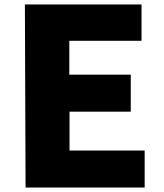

<svg xmlns="http://www.w3.org/2000/svg" viewBox="-20 -786 733 856"><path d="M94 50H625V-115H290V-288H563V-453H289V-604H611V-766H91Z"/></svg>

Font: GenEiGothic-pro-Heavy
Style: Bold
Weight: 900
Designer: Ryoko NISHIZUKA (kana & ideographs); Paul D. Hunt (Latin, Greek & Cyrillic); Wenlong ZHANG (bopomofo); Sandoll Communica
Foundry: Adobe Systems Incorporated; o_tamon
Version: Version 1.000.140830